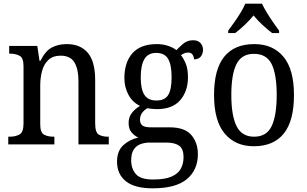

<svg xmlns="http://www.w3.org/2000/svg" viewBox="-20 -786 1671 1045"><path d="M25 0V-42H33Q64 -42 86 -54Q108 -66 108 -114V-426Q108 -471 86.5 -482.5Q65 -494 35 -494H30V-536H183L195 -455H200Q227 -509 262 -527.5Q297 -546 344 -546Q417 -546 457.5 -499Q498 -452 498 -350V-114Q498 -66 517 -54Q536 -42 567 -42H572V0H407V-346Q407 -410 385 -446.5Q363 -483 310 -483Q268 -483 243.5 -460Q219 -437 209 -400Q199 -363 199 -320V-109Q199 -64 220 -53Q241 -42 271 -42H276V0Z M811 239Q713 239 665 200.5Q617 162 617 94Q617 35 652 3.5Q687 -28 733 -37Q713 -46 696.5 -65Q680 -84 680 -117Q680 -147 696 -169Q712 -191 742 -210Q702 -228 679.5 -269.5Q657 -311 657 -361Q657 -447 701 -496.5Q745 -546 834 -546Q867 -546 896 -536Q925 -526 940 -513Q953 -527 976 -547Q999 -567 1031 -567Q1058 -567 1071.5 -551.5Q1085 -536 1085 -515Q1085 -494 1073 -478.5Q1061 -463 1036 -463Q1036 -476 1028.5 -488Q1021 -500 1004 -500Q992 -500 983 -496Q974 -492 965 -486Q981 -465 992 -437Q1003 -409 1003 -365Q1003 -290 961 -241Q919 -192 834 -192Q822 -192 807 -193.5Q792 -195 782 -197Q766 -188 754 -172.5Q742 -157 742 -134Q742 -114 754.5 -103.5Q767 -93 801 -93H903Q986 -93 1021.5 -51Q1057 -9 1057 53Q1057 139 997 189Q937 239 811 239ZM831 -239Q877 -239 895.5 -269Q914 -299 914 -365Q914 -433 895 -465.5Q876 -498 830 -498Q786 -498 766 -464.5Q746 -431 746 -364Q746 -300 766 -269.5Q786 -239 831 -239ZM813 191Q878 191 914 175Q950 159 964.5 131.5Q979 104 979 69Q979 24 955 7Q931 -10 886 -10H794Q769 -10 746 -2Q723 6 708.5 27Q694 48 694 87Q694 132 719.5 161.5Q745 191 813 191Z M1361 10Q1261 10 1203 -59Q1145 -128 1145 -269Q1145 -409 1200.5 -477.5Q1256 -546 1364 -546Q1465 -546 1522.5 -477.5Q1580 -409 1580 -269Q1580 -128 1524.5 -59Q1469 10 1361 10ZM1363 -42Q1431 -42 1458.5 -99.5Q1486 -157 1486 -269Q1486 -381 1458.5 -437Q1431 -493 1362 -493Q1295 -493 1267 -437Q1239 -381 1239 -269Q1239 -157 1267.5 -99.5Q1296 -42 1363 -42ZM1222 -619Q1236 -638 1254.5 -664Q1273 -690 1289.5 -717Q1306 -744 1315 -766H1406Q1416 -744 1432.5 -717Q1449 -690 1467 -664Q1485 -638 1499 -619V-606H1461Q1435 -626 1408 -651Q1381 -676 1360 -702Q1339 -676 1312.5 -651Q1286 -626 1260 -606H1222Z"/></svg>

Font: Noto Serif Lao SemCond
Style: Regular
Weight: 400
Width: 4
Designer: Monotype Design Team
Foundry: Monotype Imaging Inc.
Version: Version 2.004; ttfautohint (v1.8.4.7-5d5b)